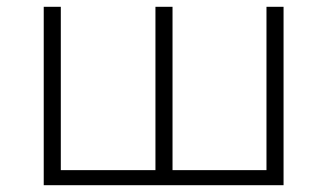

<svg xmlns="http://www.w3.org/2000/svg" viewBox="-20 -542 958 562"><path d="M447 -44 435 -29V-522H485V-29L470 -44H774L760 -29V-522H810V0H108V-522H158V-29L144 -44Z"/></svg>

Font: Modern
Style: Regular
Weight: 300
Designer: Julieta Ulanovsky
Foundry: Julieta Ulanovsky
Version: Version 8.000